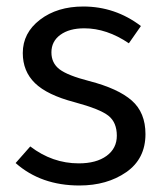

<svg xmlns="http://www.w3.org/2000/svg" viewBox="-20 -558 505 590"><path d="M236 -538Q334 -538 413 -478L376 -425Q308 -471 239 -471Q193 -471 165.5 -451Q138 -431 138 -397Q138 -364 163 -345Q188 -326 254 -309Q343 -286 385 -249Q427 -212 427 -146Q427 -70 368 -29Q309 12 224 12Q106 12 28 -57L73 -108Q141 -56 222 -56Q276 -56 307.5 -79Q339 -102 339 -141Q339 -182 313 -202.5Q287 -223 209 -244Q125 -266 87.5 -302.5Q50 -339 50 -395Q50 -457 103 -497.5Q156 -538 236 -538Z"/></svg>

Font: FiraGO Book
Style: Regular
Weight: 350
Designer: bBox Type
Foundry: bBox Type GmbH
Version: Version 1.001;PS 001.001;hotconv 1.0.88;makeotf.lib2.5.64775